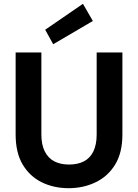

<svg xmlns="http://www.w3.org/2000/svg" viewBox="-20 -975 724 1007"><path d="M340 12Q262 12 199 -19Q136 -50 99 -112Q62 -174 62 -270V-700H197V-269Q197 -217 214.5 -181.5Q232 -146 264.5 -129Q297 -112 342 -112Q388 -112 420.5 -129Q453 -146 470 -181.5Q487 -217 487 -269V-700H622V-270Q622 -174 584 -112Q546 -50 481.5 -19Q417 12 340 12ZM259 -743 217 -819 415 -955 467 -865Z"/></svg>

Font: DM Sans 10pt
Style: Bold
Weight: 700
Version: Version 4.004;gftools[0.9.30]